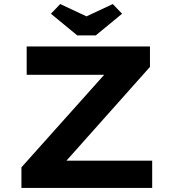

<svg xmlns="http://www.w3.org/2000/svg" viewBox="-20 -930 859 950"><path d="M86 0V-102L543 -613L603 -560H112V-700H722V-599L266 -87L206 -135H733V0ZM362 -755 232 -862 278 -910 423 -842H393L538 -910L584 -862L454 -755Z"/></svg>

Font: Lexend Mega SemiBold
Style: Regular
Weight: 600
Designer: Bonnie Shaver-Troup, Thomas Jockin
Foundry: Lexend
Version: Version 1.007